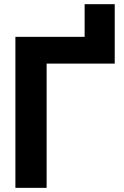

<svg xmlns="http://www.w3.org/2000/svg" viewBox="-20 -905 595 925"><path d="M532.7 -727.5V-598.6H204.6V0H54.2V-727.5H387.7V-884.8H532.7Z"/></svg>

Font: Inter Display
Style: Bold
Weight: 700
Designer: Rasmus Andersson
Foundry: rsms
Version: Version 4.001;git-9221beed3